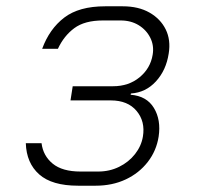

<svg xmlns="http://www.w3.org/2000/svg" viewBox="-20 -580 640 610"><path d="M228 10Q145 10 104.5 -26Q64 -62 62 -125H112Q117 -85 147.5 -60Q178 -35 236 -35H292Q328 -35 358.5 -50Q389 -65 409 -90.5Q429 -116 434 -146Q442 -194 414 -227.5Q386 -261 332 -261H204L211 -306H339Q389 -306 423.5 -334.5Q458 -363 465 -406Q470 -435 457.5 -460Q445 -485 420.5 -500Q396 -515 363 -515H307Q249 -515 216 -490.5Q183 -466 164 -425H114Q137 -488 184 -524Q231 -560 314 -560H370Q420 -560 455 -540Q490 -520 506.5 -486.5Q523 -453 516 -410Q508 -357 475.5 -321.5Q443 -286 396 -283L395 -279Q446 -275 469 -237Q492 -199 484 -146Q477 -101 449.5 -65.5Q422 -30 379.5 -10Q337 10 284 10Z"/></svg>

Font: NKDuy Mono Thin
Style: Italic
Weight: 100
Italic angle: -9°
Monospace: yes
Designer: NKDuy
Foundry: NKDuy
Version: Version 2.251; ttfautohint (v1.8.4.7-5d5b)